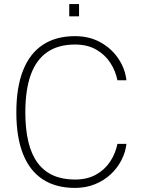

<svg xmlns="http://www.w3.org/2000/svg" viewBox="-20 -910 699 940"><path d="M347 -733Q418.5 -733 473 -702.2Q527.5 -671.5 560.2 -622Q593 -572.5 599 -517H555Q545.5 -564 519.2 -603.8Q493 -643.5 450 -667.8Q407 -692 347 -692Q266 -692 212 -655.2Q158 -618.5 131 -544.8Q104 -471 104 -360Q104 -193.5 164.5 -112.2Q225 -31 347 -31Q407 -31 450 -55Q493 -79 519.2 -118.8Q545.5 -158.5 555 -205.5H599Q594.5 -164.5 574.5 -125.8Q554.5 -87 521.8 -56.5Q489 -26 444.8 -8Q400.5 10 347 10Q253.5 10 189.5 -31.8Q125.5 -73.5 92.8 -155.8Q60 -238 60 -360Q60 -482 92.8 -565Q125.5 -648 189.5 -690.5Q253.5 -733 347 -733ZM319 -830V-890H367V-830Z"/></svg>

Font: Public Sans Thin
Style: Regular
Weight: 100
Designer: The Public Sans project authors (U.S. Web Design System). Libre Franklin designed by Pablo Impallari and Rodrigo Fuenzal
Version: Version 1.008